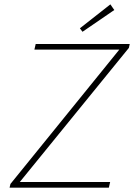

<svg xmlns="http://www.w3.org/2000/svg" viewBox="-20 -862 640 882"><path d="M480 0H24L28 -17L528 -634H138L144 -660H576L572 -642L71 -26H486ZM359 -716 347 -732 487 -842 505 -816Z"/></svg>

Font: Source Code Pro ExtraLight
Style: Italic
Weight: 200
Italic angle: -11°
Monospace: yes
Designer: Paul D. Hunt, Teo Tuominen
Foundry: Adobe Systems Incorporated
Version: Version 1.050;PS 1.000;hotconv 16.6.51;makeotf.lib2.5.65220